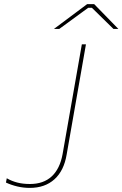

<svg xmlns="http://www.w3.org/2000/svg" viewBox="-20 -916 597 936"><path d="M9 -26 13 -47Q37 -33 64.5 -26Q92 -19 126 -19Q192 -19 232 -56Q272 -93 285 -164L379 -700H399L305 -163Q292 -84 245.5 -42Q199 0 125 0Q94 0 64.5 -7Q35 -14 9 -26ZM405 -896H439L557 -775H533L428 -878H410L269 -775H243Z"/></svg>

Font: Fixel Italic Variable Display Thin
Style: Italic
Weight: 100
Italic angle: -10°
Designer: AlfaBravo + MacPaw
Foundry: Kyrylo Tkachov, Marchela Mozhyna, Serhii Makarenko, Maria Weinstein, Zakhar Kryvoshyya
Version: Version 1.210;Glyphs 3.2 (3217)